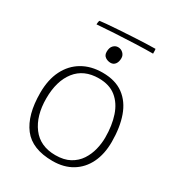

<svg xmlns="http://www.w3.org/2000/svg" viewBox="-192 -915 970 1054"><g transform="rotate(30 293.0 -388.0)"><path d="M300.5 19.5Q171 19.5 113.2 -55.8Q55.5 -131 55.5 -271Q55.5 -355 85.5 -414.8Q115.5 -474.5 170 -506.5Q224.5 -538.5 297.5 -538.5Q379 -538.5 430.5 -500.5Q482 -462.5 506.2 -394Q530.5 -325.5 530.5 -234Q530.5 -157 502.8 -100Q475 -43 423.5 -11.8Q372 19.5 300.5 19.5ZM298 -16Q352 -16 388.5 -36Q425 -56 446.8 -89Q468.5 -122 478 -160.8Q487.5 -199.5 487.5 -237Q487.5 -313 467.5 -372.8Q447.5 -432.5 405.2 -466.8Q363 -501 295.5 -501Q201 -501 150.2 -436.5Q99.5 -372 99.5 -261Q99.5 -151.5 150.2 -83.8Q201 -16 298 -16ZM301 -702Q320 -702 333.2 -689.2Q346.5 -676.5 346.5 -658.5Q346.5 -635 336 -620.8Q325.5 -606.5 307 -606.5Q288.5 -606.5 273.5 -616.8Q258.5 -627 258.5 -649Q258.5 -675.5 271.5 -688.8Q284.5 -702 301 -702ZM484.5 -767Q437 -767 373.5 -764.5Q310 -762 246.8 -758.5Q183.5 -755 135 -751Q135 -756.5 136.2 -764.5Q137.5 -772.5 139.5 -776Q151 -778 181.8 -780.5Q212.5 -783 253.5 -785.8Q294.5 -788.5 338.2 -791Q382 -793.5 420.5 -795Q459 -796.5 483 -796.5Q484 -794 484.2 -785Q484.5 -776 484.5 -767Z"/></g></svg>

Font: Grandstander Thin
Style: Regular
Weight: 100
Designer: Tyler Finck
Foundry: Etcetera Type Co
Version: Version 1.200; ttfautohint (v1.8.3)